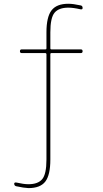

<svg xmlns="http://www.w3.org/2000/svg" viewBox="-20 -760 540 1011"><path d="M65.4 220.7Q55.7 218.8 54.7 208Q54.7 199.2 66.4 201.2Q104.5 210 129.9 210Q179.7 210 202.1 183.6Q224.6 157.2 224.6 80.1V-474.6Q224.6 -479.5 219.7 -480.5H94.7Q85 -480.5 85 -490.2Q85 -500 94.7 -500H219.7Q224.6 -500 224.6 -504.9V-589.8Q224.6 -670.9 251.5 -705.6Q278.3 -740.2 339.8 -740.2Q365.2 -740.2 405.3 -731.4Q415 -729.5 415 -717.8Q415 -709 404.3 -710.9Q366.2 -719.7 339.8 -719.7Q290 -719.7 267.6 -693.4Q245.1 -667 245.1 -589.8V-504.9Q245.1 -500 250 -500H405.3Q415 -500 415 -490.2Q415 -480.5 405.3 -480.5H250Q245.1 -480.5 245.1 -474.6V80.1Q245.1 161.1 218.8 195.8Q192.4 230.5 129.9 230.5Q105.5 229.5 65.4 220.7Z"/></svg>

Font: Rounded Mgen+ 1m thin
Style: Regular
Weight: 100
Designer: [Source Han Sans]
Ryoko NISHIZUKA  (kana & ideographs); Paul D. Hunt (Latin, Greek & Cyrillic); Wenlong ZHANG  (bopomofo
Version: Version 1.059.20150602